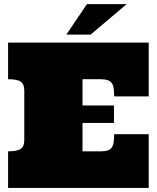

<svg xmlns="http://www.w3.org/2000/svg" viewBox="-20 -930 776 950"><path d="M476.1 -181.2Q496.1 -181.2 509.5 -184.6Q522.9 -188 531 -197.5Q539.1 -207 542 -223.6Q544.9 -240.2 544.9 -266.1H715.8V0H20V-181.2Q63 -181.2 81.5 -192.6Q100.1 -204.1 100.1 -235.8V-482.9Q100.1 -515.1 81.5 -526.6Q63 -538.1 20 -538.1V-719.2H715.8V-453.1H544.9Q544.9 -479 542 -495.6Q539.1 -512.2 531 -521.5Q522.9 -530.8 509.5 -534.4Q496.1 -538.1 476.1 -538.1H388.2V-408.2H543.9V-321.8H388.2V-181.2ZM606.9 -909.7 428.2 -758.8H308.1L410.2 -909.7Z"/></svg>

Font: Ultra
Style: Regular
Weight: 400
Designer: Astigmatic (AOETI)
Foundry: Astigmatic (AOETI)
Version: Version 1.001